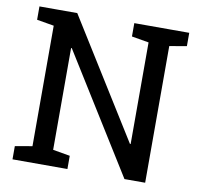

<svg xmlns="http://www.w3.org/2000/svg" viewBox="-79 -795 920 879"><g transform="rotate(10 381.0 -355.5)"><path d="M731 -710.9V-648.9L651.4 -635.3V0H555.2L213.4 -548.8L210.4 -547.9V-75.2L290 -61.5V0H34.7V-61.5L114.3 -75.2V-635.3L34.7 -648.9V-710.9H114.3H210.4L552.2 -162.6L555.2 -163.6V-635.3L475.6 -648.9V-710.9H651.4Z"/></g></svg>

Font: TypoPRO Roboto Slab
Style: Regular
Weight: 400
Designer: Google
Version: Version 1.100263; 2013; ttfautohint (v0.94.20-1c74) -l 8 -r 